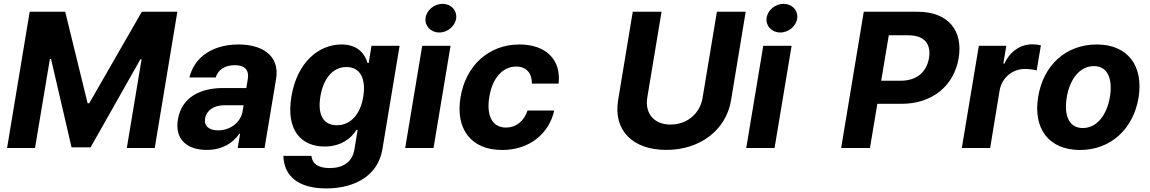

<svg xmlns="http://www.w3.org/2000/svg" viewBox="-20 -790 6137 1025"><path d="M138.5 -727.3 17.8 0H166.9L246.4 -475.1H252.5L361.9 -3.6H463.8L729.4 -473.4H735.8L657 0H806.1L926.8 -727.3H737.2L456.3 -238.6H447.8L328.1 -727.3Z M1083.8 10.3C1164.4 10.3 1222.7 -24.9 1257.5 -75.6H1261.7L1248.9 0H1392.4L1453.8 -367.9C1475.5 -497.9 1373.9 -552.6 1253.2 -552.6C1122.2 -552.6 1019.2 -490.8 991.1 -376.4H1131.7C1143.8 -418.3 1181.1 -442.1 1235.1 -442.1C1286.2 -442.1 1310 -415.5 1303.3 -371.4L1295.1 -320H1170.1C1052.9 -320 950.3 -273.8 929.7 -152.3C911.9 -44.7 980.1 10.3 1083.8 10.3ZM1074.9 -157.3C1081.7 -199.9 1120.4 -228.3 1178.6 -228H1280.5L1274.9 -195C1264.6 -137.4 1210.9 -94.1 1144.5 -94.1C1097.3 -94.1 1068.5 -116.1 1074.9 -157.3Z M1721.2 215.9C1877.1 215.9 1999.6 145.2 2021.7 5.3L2113.3 -545.5H1963.1L1948.2 -453.8H1942.1C1929 -498.2 1894.2 -552.6 1802.9 -552.6C1683.2 -552.6 1566.4 -459.5 1535.5 -274.1C1505.7 -92.3 1589.8 -7.8 1713.1 -7.8C1799.7 -7.8 1855.8 -51.5 1882.8 -96.6H1889.2L1872.9 3.2C1862.2 78.5 1807.5 107.2 1740.8 107.2C1677.6 107.2 1647 83.5 1642.4 42.3L1492.9 41.9C1495.7 151.3 1574.2 215.9 1721.2 215.9ZM1690.3 -274.5C1705.3 -367.2 1754.3 -432.2 1829.5 -432.2C1903.1 -432.2 1934.7 -370 1919.4 -274.5C1903.8 -178.3 1850.9 -121.4 1778.4 -121.4C1703.1 -121.4 1675.1 -181.1 1690.3 -274.5Z M2143.1 0H2294.4L2385.3 -545.5H2234ZM2251.8 -693.2C2246.4 -651.3 2279.8 -616.5 2324.9 -616.5C2370 -616.5 2410.5 -651.3 2415.5 -693.2C2420.1 -735.4 2387.4 -769.5 2342.3 -769.5C2297.6 -769.5 2256.7 -735.4 2251.8 -693.2Z M2660.2 10.7C2805.4 10.7 2910.2 -74.6 2938.9 -199.9H2796.2C2777.3 -142 2734 -109 2681.5 -109C2610.8 -109 2574.9 -168.3 2592.3 -272.7C2608.7 -375.7 2665.1 -434.7 2736.2 -434.7C2790.8 -434.7 2820.3 -397.7 2819.6 -343.8H2962C2976.9 -469.8 2895.6 -552.6 2753.2 -552.6C2587.7 -552.6 2465.6 -437.9 2438.6 -270.6C2410.5 -104.8 2492.2 10.7 2660.2 10.7Z M3807.2 -727.3 3730.8 -268.1C3717.7 -185 3649.1 -125 3559.7 -125C3470.9 -125 3422.2 -185 3435.4 -268.1L3511.7 -727.3H3358L3279.8 -255C3253.6 -95.9 3355.8 10.3 3536.9 10.3C3717.7 10.3 3856.5 -95.9 3882.8 -255L3960.9 -727.3Z M3963.8 0H4115.1L4206 -545.5H4054.7ZM4072.4 -693.2C4067.1 -651.3 4100.5 -616.5 4145.6 -616.5C4190.7 -616.5 4231.2 -651.3 4236.2 -693.2C4240.8 -735.4 4208.1 -769.5 4163 -769.5C4118.3 -769.5 4077.4 -735.4 4072.4 -693.2Z M4470.5 0H4624.3L4663.7 -235.8H4792.6C4960.6 -235.8 5074.2 -335.2 5098 -480.8C5121.8 -625.7 5043.3 -727.3 4878.2 -727.3H4591.3ZM4684.3 -359 4724.8 -601.6H4828.5C4917.3 -601.6 4951.3 -553.6 4939.6 -480.8C4927.9 -408.7 4877.1 -359 4788 -359Z M5114.7 0H5266L5316.8 -308.6C5328.8 -375.7 5385.3 -421.9 5451.3 -421.9C5473 -421.9 5501.1 -418.3 5514.2 -413.7L5536.9 -548.3C5523.8 -551.5 5505.7 -553.3 5490.4 -553.3C5429.3 -553.3 5373.2 -517.8 5342 -450.3H5336.3L5352.3 -545.5H5205.6Z M5745.7 10.7C5909.8 10.7 6030.2 -101.6 6058.2 -268.5C6085.6 -438.2 6001.1 -552.6 5834.9 -552.6C5669.7 -552.6 5549.4 -440.7 5522.4 -273.1C5494.3 -103.7 5578.8 10.7 5745.7 10.7ZM5674.7 -269.2C5690.3 -365.4 5742.9 -437.1 5819.6 -437.1C5894.2 -437.1 5920.5 -367.9 5905.5 -273.8C5889.6 -177.6 5837 -106.5 5760.7 -106.5C5685.7 -106.5 5659.4 -175.4 5674.7 -269.2Z"/></svg>

Font: Magic Ui Pro
Style: Bold Italic
Weight: 700
Italic angle: -9.39999°
Designer: Stefan Endress, Andreas Faust
Version: Version 1.000;FEAKit 1.0